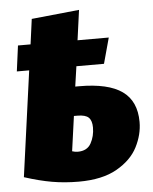

<svg xmlns="http://www.w3.org/2000/svg" viewBox="-51 -727 629 790"><g transform="rotate(-5 263.0 -332.0)"><path d="M513 -203Q513 -151 487 -100Q461 -49 400.5 -14.5Q340 20 243 20Q185 20 133 11Q81 2 19 -18L79 -454H28L42 -560H94L108 -664L305 -684L288 -560H417L388 -454H274L262 -371H278Q398 -371 455.5 -330Q513 -289 513 -203ZM320 -197Q320 -225 307 -238Q294 -251 260 -251H246L226 -107Q238 -103 249 -103Q288 -103 304 -132Q320 -161 320 -197Z"/></g></svg>

Font: FiraGO Heavy
Style: Italic
Weight: 900
Italic angle: -8°
Designer: bBox Type GmbH
Foundry: bBox Type GmbH
Version: Version 1.001